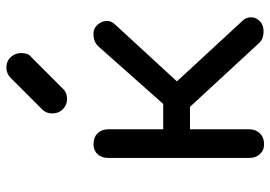

<svg xmlns="http://www.w3.org/2000/svg" viewBox="-146 -722 868 617"><g transform="rotate(-90 288.5 -413.0)"><path d="M528 -11Q516 0 494.5 -0.5Q473 -1 461 -13L220 -274L449 -532Q461 -545 481.5 -547Q502 -549 514 -538Q528 -525 530 -508.5Q532 -492 520 -479L336 -279L530 -69Q542 -57 542 -40.5Q542 -24 528 -11ZM134 1Q114 1 102 -12.5Q90 -26 90 -46V-500Q90 -521 102 -534Q114 -547 134 -547Q156 -547 169 -534Q182 -521 182 -500V-323H308V-237H182V-46Q182 -26 169 -12.5Q156 1 134 1ZM280 -632Q260 -632 246.5 -645.5Q233 -659 233 -679Q233 -698 244 -710L347 -813Q361 -827 380 -827Q401 -827 414 -813Q427 -799 427 -779Q427 -770 424.5 -761.5Q422 -753 414 -747L312 -645Q300 -632 280 -632Z"/></g></svg>

Font: Comfortaa SemiBold
Style: Regular
Weight: 600
Designer: Johan Aakerlund
Foundry: Johan Aakerlund
Version: Version 3.104; ttfautohint (v1.8.1.43-b0c9)